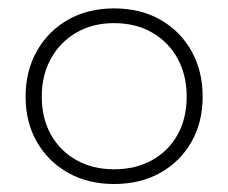

<svg xmlns="http://www.w3.org/2000/svg" viewBox="-20 -780 558 469"><path d="M258.5 -330.5Q195 -330.5 146.2 -358Q97.5 -385.5 70 -433.5Q42.5 -481.5 42.5 -544Q42.5 -606.5 70 -655.2Q97.5 -704 146.2 -731.8Q195 -759.5 258.5 -759.5Q323 -759.5 371.8 -731.8Q420.5 -704 447.8 -655.2Q475 -606.5 475 -544Q475 -481.5 447.8 -433.5Q420.5 -385.5 371.8 -358Q323 -330.5 258.5 -330.5ZM258.5 -366.5Q311.5 -366.5 351.5 -388.8Q391.5 -411 413.8 -451Q436 -491 436 -544Q436 -596.5 413.8 -637Q391.5 -677.5 351.5 -700.5Q311.5 -723.5 258.5 -723.5Q206.5 -723.5 166.8 -700.5Q127 -677.5 104.5 -637Q82 -596.5 82 -544Q82 -491 104.5 -451Q127 -411 166.8 -388.8Q206.5 -366.5 258.5 -366.5Z"/></svg>

Font: Hepta Slab Light
Style: Regular
Weight: 300
Designer: Michael LaGattuta
Foundry: Michael LaGattuta
Version: Version 1.102